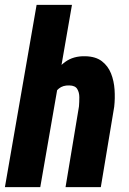

<svg xmlns="http://www.w3.org/2000/svg" viewBox="-30 -770 529 790"><path d="M266.1 -750 135.7 0H-9.8L120.6 -750ZM167 -281.2 135.3 -279.8Q139.2 -318.8 150.1 -364Q161.1 -409.2 182.6 -449.7Q204.1 -490.2 238 -515.1Q272 -540 321.3 -538.6Q363.8 -537.6 389.2 -518.1Q414.6 -498.5 426.8 -467.8Q439 -437 441.4 -401.1Q443.8 -365.2 439.9 -330.6L384.8 0H239.7L294.9 -332Q296.4 -350.1 296.4 -369.9Q296.4 -389.6 287.8 -403.8Q279.3 -418 255.4 -418.5Q229 -419.4 212.4 -405.8Q195.8 -392.1 187 -370.4Q178.2 -348.6 174.1 -325Q169.9 -301.3 167 -281.2Z"/></svg>

Font: Roboto Condensed ExtraBold
Style: Italic
Weight: 800
Italic angle: -12°
Designer: Christian Robertson
Foundry: Google
Version: Version 3.008; 2023